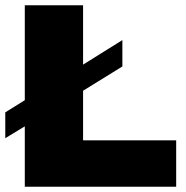

<svg xmlns="http://www.w3.org/2000/svg" viewBox="-20 -708 707 728"><path d="M295 -688V-463L444 -556V-456L295 -364V-176H648V0H74V-229L0 -184V-282L74 -328V-688Z"/></svg>

Font: Archicoco
Style: Regular
Weight: 400
Designer: Hector Gatti
Foundry: Hector Gatti
Version: 1.002